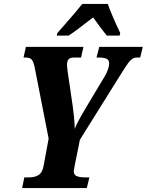

<svg xmlns="http://www.w3.org/2000/svg" viewBox="-20 -951 742 971"><path d="M103 -54H127Q157 -54 176 -66.5Q195 -79 201 -115L226 -250L156 -607Q150 -638 141 -649Q132 -660 110 -660H99L111 -714H402L390 -660H355Q335 -660 327 -651.5Q319 -643 319 -625Q319 -604 328 -548L332 -523L341 -460Q357 -359 358 -299Q369 -331 421 -417L509 -564Q532 -603 532 -631Q532 -647 519.5 -653.5Q507 -660 478 -660H468L482 -714H702L689 -660H674Q659 -660 649 -653.5Q639 -647 628 -632Q617 -617 590 -574L384 -244L358 -115Q353 -90 353 -86Q353 -67 367.5 -60.5Q382 -54 411 -54H432L419 0H92ZM270 -784 300 -818Q368 -895 396 -931H525Q547 -870 588 -784L585 -771H520Q490 -808 451 -863Q431 -847 421 -840Q360 -792 327 -771H267Z"/></svg>

Font: Noto Serif CondExtraBold
Style: Italic
Weight: 800
Width: 3
Italic angle: -12°
Designer: Monotype Design Team
Foundry: Monotype Imaging Inc.
Version: Version 1.001